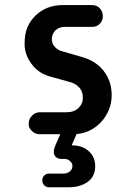

<svg xmlns="http://www.w3.org/2000/svg" viewBox="-20 -541 540 774"><path d="M226.6 99.6Q213.4 99.6 205.1 91.8Q196.8 84 196.8 72.3Q196.8 60.5 203.6 44.4L223.1 0H140.1Q122.1 0 108.9 -12.7Q95.7 -25.4 95.7 -39.1Q95.7 -52.7 99.4 -60.8Q103 -68.8 109.4 -75.2Q122.6 -88.4 140.1 -88.4H248Q277.8 -88.4 295.9 -105.2Q314 -122.1 314 -147Q314 -171.9 300.3 -187.3Q286.6 -202.6 266.6 -209L178.7 -233.4Q133.3 -247.1 106.4 -284.2Q79.1 -321.8 79.1 -363.8Q79.1 -405.8 91.6 -433.1Q104 -460.4 125 -480Q168.5 -520.5 232.4 -520.5H351.6Q370.1 -520.5 382.3 -507.6Q394.5 -494.6 394.5 -476.1Q394.5 -457.5 382.3 -445.1Q370.1 -432.6 351.6 -432.6H241.7Q216.8 -432.6 202.9 -418Q189 -403.3 189 -383.3Q189 -352.1 223.6 -336.4L319.3 -308.6Q396.5 -282.7 421.9 -210.9Q430.2 -186.5 430.2 -155.8Q430.2 -125 418.5 -97.2Q406.7 -69.3 387.2 -48.8Q346.2 -5.4 288.6 -0.5L269 44.9Q314 44.9 339.8 70.3Q363.8 92.8 363.8 129.4Q363.8 187.5 303.7 207Q283.2 213.9 255.9 213.9H177.2Q166 213.9 158.2 205.8Q150.4 197.8 150.4 186.3Q150.4 174.8 158.2 166.7Q166 158.7 177.2 158.7H236.3Q252 158.7 262 149.7Q272 140.6 272 128.7Q272 116.7 262.5 108.2Q252.9 99.6 239.3 99.6Z"/></svg>

Font: Supermercado
Style: Regular
Weight: 400
Designer: James Grieshaber
Foundry: James Grieshaber
Version: Version 1.002